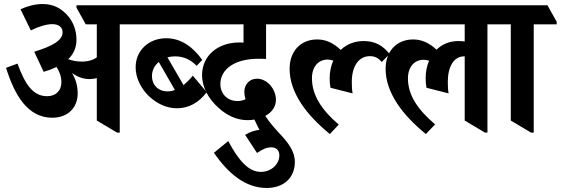

<svg xmlns="http://www.w3.org/2000/svg" viewBox="-20 -651 2786 954"><path d="M240 -66C314 -66 366 -113 366 -187C366 -224 357 -256 338 -288C365 -269 393 -258 425 -258C438 -258 450 -260 461 -263V-52L562 8H575V-530H689V-543L642 -625H360V-613L406 -530H461V-366C443 -353 418 -345 386 -345C364 -345 340 -349 319 -357C347 -384 360 -416 360 -454C360 -496 346 -538 320 -569C289 -607 247 -631 193 -631C156 -631 119 -622 82 -605L133 -500C172 -519 210 -531 240 -531C272 -531 291 -516 291 -490C291 -450 239 -421 150 -394L197 -294C221 -301 242 -309 261 -318C276 -295 285 -270 285 -242C285 -201 258 -173 214 -173C146 -173 105 -229 67 -335L10 -314C53 -177 118 -66 240 -66Z M622 -530H1007V-543L961 -625H576V-613ZM859 -113C919 -113 969 -142 1007 -193L938 -275C923 -256 907 -241 892 -228L812 -366C823 -369 836 -371 849 -371C895 -371 929 -353 957 -324L985 -353C941 -415 882 -461 806 -461C720 -461 654 -401 654 -317C654 -263 680 -212 720 -173C760 -136 807 -113 859 -113ZM735 -273C735 -301 748 -326 769 -343L849 -204C837 -199 824 -197 812 -197C766 -197 735 -229 735 -273Z M1305 283C1390 283 1445 232 1445 154C1445 100 1413 59 1365 8C1340 -19 1318 -45 1298 -75C1334 -94 1351 -124 1351 -155C1351 -208 1308 -260 1257 -260C1220 -260 1194 -232 1194 -194C1194 -182 1196 -170 1200 -158C1188 -152 1175 -149 1160 -149C1110 -149 1075 -185 1075 -233C1075 -309 1149 -359 1263 -359C1274 -359 1291 -359 1302 -358V-530H1438V-543L1391 -625H895V-613L941 -530H1190V-439C1183 -440 1176 -440 1169 -440C1062 -440 984 -374 984 -278C984 -215 1018 -158 1065 -116C1107 -77 1157 -54 1210 -54C1222 -54 1234 -55 1244 -57C1252 -40 1260 -23 1269 -6C1245 -3 1221 5 1198 19L1257 109C1285 90 1306 81 1328 81C1354 81 1368 97 1368 121C1368 165 1328 203 1276 203C1216 203 1167 149 1114 50L1043 108C1115 213 1201 283 1305 283Z M1371 -530H1869V-543L1823 -625H1325V-613ZM1619 15 1663 -32C1578 -105 1530 -178 1530 -262C1530 -320 1562 -355 1608 -355C1618 -355 1627 -353 1636 -350C1625 -325 1618 -295 1618 -263C1618 -245 1619 -232 1622 -215L1732 -187C1729 -204 1728 -222 1728 -244C1728 -320 1761 -372 1818 -372C1846 -372 1862 -360 1877 -343L1916 -383C1882 -424 1846 -447 1786 -447C1742 -447 1702 -431 1673 -403C1638 -436 1601 -455 1556 -455C1476 -455 1419 -399 1419 -309C1419 -192 1501 -81 1619 15Z M2096 15 2142 -33C2056 -106 2007 -178 2007 -261C2007 -319 2039 -354 2085 -354C2095 -354 2103 -352 2112 -349C2101 -324 2095 -295 2095 -263C2095 -245 2096 -232 2099 -215L2209 -187C2206 -204 2205 -222 2205 -244C2205 -320 2235 -371 2286 -371H2289V-52L2390 8H2402V-530H2516V-543L2470 -625H1802V-613L1848 -530H2289V-445C2280 -446 2269 -447 2257 -447C2215 -447 2177 -432 2149 -404C2115 -436 2077 -455 2033 -455C1953 -455 1896 -399 1896 -309C1896 -192 1978 -81 2096 15Z M2619 8H2632V-530H2746V-543L2700 -625H2404V-613L2450 -530H2518V-52Z"/></svg>

Font: Noto Serif Devanagari Condensed
Style: Bold
Weight: 700
Width: 3
Designer: Universal Thirst, Indian Type Foundry and the Monotype Design Team
Foundry: Monotype Imaging Inc.
Version: Version 2.004